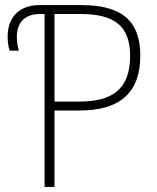

<svg xmlns="http://www.w3.org/2000/svg" viewBox="-20 -734 618 754"><path d="M155 0H194V-300H292C448 -300 531 -367 531 -516C531 -656 453 -714 301 -714H136C51 -714 10 -662 10 -590C10 -570 13 -549 18 -535H54C51 -545 46 -567 46 -588C46 -643 75 -679 137 -679H155ZM290 -335H194V-679H297C429 -679 491 -632 491 -515C491 -380 417 -335 290 -335Z"/></svg>

Font: Noto Sans SemiCondensed ExtraLight
Style: Regular
Weight: 200
Width: 4
Designer: Monotype Design Team
Foundry: Monotype Imaging Inc.
Version: Version 2.013